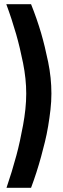

<svg xmlns="http://www.w3.org/2000/svg" viewBox="-20 -775 300 915"><path d="M11 120Q37 44 58 -34Q67 -67 75 -104Q83 -141 90 -179Q97 -217 101 -255Q105 -293 105 -329Q105 -399 90 -474Q75 -549 57 -612Q36 -685 10 -755H128Q155 -688 176 -617Q194 -555 209.5 -479.5Q225 -404 225 -329Q225 -291 220.5 -252Q216 -213 209.5 -174Q203 -135 194 -98.5Q185 -62 176 -29Q155 48 128 120Z"/></svg>

Font: Panefresco 750wt
Style: Regular
Weight: 750
Foundry: Campivisivi & Chank Co
Version: Version 1.000